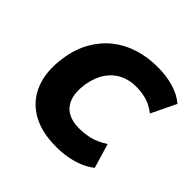

<svg xmlns="http://www.w3.org/2000/svg" viewBox="-178 -896 1089 1089"><g transform="rotate(45 366.0 -352.0)"><path d="M409 12Q291 12 212 -34.5Q133 -81 99 -167Q65 -253 83 -371Q96 -457 133 -521.5Q170 -586 225 -629.5Q280 -673 349.5 -694.5Q419 -716 498 -716Q567 -716 626 -699Q685 -682 725 -647L653 -498Q613 -529 574 -540Q535 -551 489 -551Q436 -551 392 -529.5Q348 -508 318 -464Q288 -420 277 -354Q267 -288 282.5 -243Q298 -198 335 -176Q372 -154 427 -154Q472 -154 515 -164.5Q558 -175 606 -206L650 -59Q620 -35 581 -19Q542 -3 498.5 4.5Q455 12 409 12Z"/></g></svg>

Font: Nunito Sans 6pt Black
Style: Italic
Weight: 900
Italic angle: -9°
Version: Version 3.101;gftools[0.9.27]